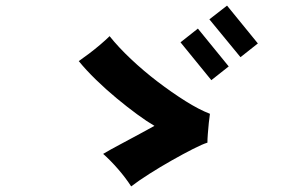

<svg xmlns="http://www.w3.org/2000/svg" viewBox="-20 -768 1040 685"><path d="M448 -103Q428 -134 401 -165Q374 -196 348 -219Q375 -235 410 -253.5Q445 -272 478 -290Q511 -308 531 -319Q505 -334 469.5 -360Q434 -386 396 -417.5Q358 -449 322.5 -483.5Q287 -518 261 -550Q277 -561 297.5 -576.5Q318 -592 338 -609Q358 -626 371 -639Q402 -600 447 -557.5Q492 -515 542.5 -476.5Q593 -438 641.5 -407.5Q690 -377 729 -362Q727 -350 725 -330Q723 -310 721.5 -290.5Q720 -271 720 -259Q703 -254 668.5 -236.5Q634 -219 592.5 -195.5Q551 -172 512.5 -147.5Q474 -123 448 -103ZM838 -564 727 -699 790 -748 900 -613ZM734 -482 624 -617 686 -666 796 -531Z"/></svg>

Font: Zen Kaku Gothic New Black
Style: Regular
Weight: 900
Designer: Yoshimichi Ohira
Foundry: Positype
Version: Version 1.001